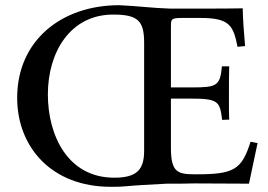

<svg xmlns="http://www.w3.org/2000/svg" viewBox="-20 -706 1029 738"><path d="M943 -161C909 -54 880 -36 734 -36C664 -36 637 -41 637 -138V-327H713C820 -327 825 -316 834 -245C843 -246 852 -246 861 -246C860 -267 860 -288 860 -310V-344C860 -382 860 -416 861 -451H833C826 -375 813 -370 715 -370H637V-593C637 -631 634 -637 678 -637H751C862 -637 877 -608 893 -526L922 -529C918 -571 913 -645 913 -674C867 -673 817 -673 769 -673H632C566 -675 509 -683 438 -686C216 -686 46 -550 46 -330C46 -140 179 12 405 12H414C446 13 489 7 530 5L622 0H673C690 0 708 -1 726 -1C797 -1 867 0 937 0C946 -45 961 -111 970 -156ZM534 -126C534 -53 505 -23 419 -23C240 -23 164 -186 164 -343C164 -507 251 -650 415 -650C510 -650 534 -626 534 -542Z"/></svg>

Font: Sibila
Style: Regular
Weight: 400
Designer: Stefan Peev
Foundry: Context Ltd
Version: Version 1.000